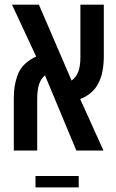

<svg xmlns="http://www.w3.org/2000/svg" viewBox="-20 -650 500 829"><path d="M39.6 0V-223.6Q39.6 -254.9 43.2 -277.3Q46.9 -299.8 55.2 -323.7Q65.4 -353 86.7 -373Q107.9 -393.1 136.2 -405.8L31.7 -629.9H147.9L289.1 -302.2Q308.6 -315.4 318.8 -342.3Q327.1 -367.2 327.1 -402.3V-629.9H428.2V-403.3Q428.2 -374 422.6 -343.3Q417 -312.5 403.8 -289.1Q395 -270 375.2 -252Q355.5 -233.9 326.2 -222.2L426.8 0H309.6L174.3 -324.7Q156.7 -310.5 148.9 -286.6Q140.6 -261.2 140.6 -224.6V0ZM133.3 159.2V109.9H319.8V159.2Z"/></svg>

Font: Open Sans Condensed SemiBold
Style: Regular
Weight: 600
Width: 3
Designer: Monotype Design Team
Foundry: Monotype Imaging Inc.
Version: Version 3.000; ttfautohint (v1.8.4)